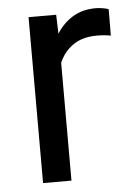

<svg xmlns="http://www.w3.org/2000/svg" viewBox="-44 -573 428 609"><g transform="rotate(-5 169.5 -269.0)"><path d="M324.2 -531.2 323.7 -447.3Q303.7 -451.2 279.8 -451.2Q233.4 -451.2 203.6 -430.4Q173.8 -409.7 159.2 -375V0H68.8V-528.3H156.7L158.7 -467.8Q178.7 -500 209.7 -519Q240.7 -538.1 284.2 -538.1Q293.9 -538.1 306.6 -535.9Q319.3 -533.7 324.2 -531.2Z"/></g></svg>

Font: Vazirmatn UI
Style: Regular
Weight: 400
Designer: Saber Rastikerdar
Foundry: Saber Rastikerdar
Version: Version 33.003